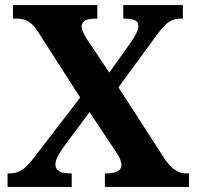

<svg xmlns="http://www.w3.org/2000/svg" viewBox="-20 -734 773 754"><path d="M9.7 0V-53H15.7Q39.7 -53 57.1 -61.6Q74.5 -70.1 89 -85.9Q103.5 -101.7 119.7 -123L294.9 -351L129.9 -608Q118.4 -625.8 107.1 -637.3Q95.7 -648.8 80.5 -654.9Q65.2 -661 43.9 -661H30.9V-714H362.2V-661H357.4Q323.4 -661 311.9 -651.6Q300.4 -642.2 300.4 -630.2Q300.4 -620.2 307.1 -606.1Q313.7 -592 326.2 -573L409.2 -449L496.1 -571Q505.4 -584.5 514.4 -601.7Q523.4 -619 523.4 -632Q523.4 -650 507.3 -655.5Q491.3 -661 468.3 -661H464.1V-714H698.2V-661H689.2Q670.2 -661 655 -654.2Q639.8 -647.4 624.8 -631.9Q609.8 -616.4 590.2 -589L445.2 -391L629.2 -106Q643.6 -86.4 657.2 -74.6Q670.8 -62.9 683.9 -57.9Q697 -53 709.1 -53H722.2V0H391.9V-53H396.9Q426.9 -53 441.9 -61.5Q456.9 -70 456.9 -86Q456.9 -97 451.4 -110.1Q446 -123.2 423.9 -155L331.8 -293.7L223.7 -148.3Q215.1 -135.3 206.4 -119.1Q197.7 -102.9 197.7 -86.9Q197.7 -70.9 211.4 -62Q225.1 -53 258.1 -53H261.7V0Z"/></svg>

Font: Noto Serif Telugu
Style: Regular
Weight: 400
Designer: Jelle Bosma - Monotype Design Team
Foundry: Monotype Imaging Inc.
Version: Version 2.003